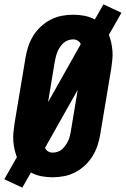

<svg xmlns="http://www.w3.org/2000/svg" viewBox="-36 -811 581 887"><path d="M67 56 -16 17 42 -85Q35 -103 31 -121.5Q27 -140 25.5 -159.5Q24 -179 26 -199Q28 -219 31 -240L82 -545Q86 -570 94.5 -596Q103 -622 117.5 -645.5Q132 -669 153 -688.5Q174 -708 198.5 -720.5Q223 -733 249.5 -738Q276 -743 302 -743Q329 -743 354.5 -738Q380 -733 402 -721L442 -791L525 -752L467 -650Q474 -632 478 -613.5Q482 -595 483.5 -575.5Q485 -556 483 -536Q481 -516 478 -495L427 -190Q423 -165 414.5 -139Q406 -113 391.5 -89.5Q377 -66 356 -46.5Q335 -27 310.5 -14.5Q286 -2 259.5 3Q233 8 207 8Q180 8 154.5 3Q129 -2 107 -14ZM186 -339 337 -607Q333 -617 323.5 -623Q314 -629 302 -629Q290 -629 278.5 -625Q267 -621 257.5 -612.5Q248 -604 241 -593.5Q234 -583 229.5 -572Q225 -561 222 -549Q219 -537 217 -526ZM207 -106Q219 -106 231 -110Q243 -114 252 -122.5Q261 -131 268 -141.5Q275 -152 280 -163Q285 -174 287.5 -186Q290 -198 292 -209L323 -396L172 -128Q176 -118 185.5 -112Q195 -106 207 -106Z"/></svg>

Font: Iosevka Heavy
Style: Italic
Weight: 900
Italic angle: -9°
Monospace: yes
Designer: Belleve Invis
Foundry: Belleve Invis
Version: Version 32.5.0; ttfautohint (v1.8.4)